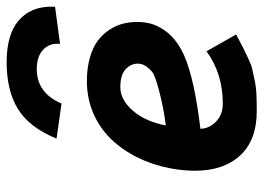

<svg xmlns="http://www.w3.org/2000/svg" viewBox="-126 -650 781 569"><g transform="rotate(-90 264.5 -365.5)"><path d="M344.2 -647Q273.4 -647 242.2 -573.7L138.2 -588.4Q170.9 -668.5 225.3 -702.4Q279.8 -736.3 364.7 -736.3Q446.8 -736.3 488 -700.9Q529.3 -665.5 529.3 -603.5Q529.3 -602.1 529.1 -598.4Q528.8 -594.7 528.8 -592.8L418.9 -578.1Q419.4 -581.1 419.4 -586.4Q419.4 -612.8 399.7 -629.9Q379.9 -647 344.2 -647ZM177.2 -264.6Q225.6 -270.5 275.1 -283.2Q324.7 -295.9 335.4 -304.7Q360.4 -325.2 360.4 -347.2Q360.4 -368.7 343.5 -384Q326.7 -399.4 290.5 -399.4Q253.4 -399.4 221.2 -362.5Q189 -325.7 177.2 -264.6ZM308.6 -498.5Q348.1 -498.5 379.4 -489.3Q410.6 -480 429.7 -465.3Q448.7 -450.7 461.4 -430.7Q474.1 -410.6 479 -390.9Q483.9 -371.1 483.9 -350.1Q483.9 -321.3 476.1 -300.3Q453.6 -240.7 384.3 -210.2Q314.9 -179.7 167.5 -162.1Q167.5 -136.7 188.2 -116.2Q209 -95.7 241.7 -95.7Q331.1 -95.7 397 -144L446.8 -56.2Q416.5 -40 408.2 -35.9Q399.9 -31.7 377.7 -21.2Q355.5 -10.7 344.7 -8.5Q334 -6.3 312.7 -1.7Q291.5 2.9 270 3.9Q248.5 4.9 219.2 4.9Q133.8 4.9 88.4 -44.2Q43 -93.3 43 -178.7Q43 -212.9 50.3 -252Q60.5 -304.7 82.8 -349.4Q105 -394 137.5 -427.5Q169.9 -460.9 213.9 -479.7Q257.8 -498.5 308.6 -498.5Z"/></g></svg>

Font: Fantasque Sans Mono
Style: Bold Italic
Weight: 700
Italic angle: -11°
Monospace: yes
Designer: Jany Belluz
Version: Version 1.7.1